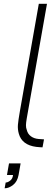

<svg xmlns="http://www.w3.org/2000/svg" viewBox="-20 -786 300 1034"><path d="M5 228 10.5 197Q22 197 35 186.5Q48.5 176 50 156.5H17.5L28.5 94H91L80 156.5Q73 193 50.5 210Q28 228 5 228ZM209 7.5Q203.5 7.5 195 6.8Q186.5 6 175 5Q98.5 -5 81.5 -65.5Q78 -77.5 76.8 -89.5Q75.5 -101.5 76.5 -114Q78.5 -138 87 -186.5L189 -765.5H233L124 -148Q120 -125 119.8 -111.5Q119.5 -98 124.5 -85.5Q129.5 -64.5 146.5 -52Q163.5 -39.5 188 -37.5L217 -35.5Z"/></svg>

Font: Russisch Sans ExtraLight
Style: Italic
Weight: 200
Width: 4
Italic angle: -10°
Designer: Michael Sharanda (font) & Cristiano Sobral (main changes)
Foundry: Michael Sharanda
Version: Version 2.00;September 8, 2020;FontCreator 13.0.0.2681 64-bi